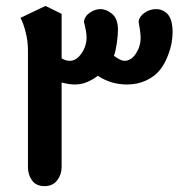

<svg xmlns="http://www.w3.org/2000/svg" viewBox="-20 -634 658 654"><path d="M131.8 0Q103 0 89.1 -19.5Q75.2 -39.1 75.2 -64V-462.9Q75.2 -493.7 67.4 -524.4Q59.6 -555.2 49.8 -573.2L134.8 -613.8L189.9 -586.9V-435.1Q204.6 -426.8 217.8 -426.8Q240.2 -426.8 257.6 -452.1Q274.9 -477.5 274.9 -505.9Q274.9 -524.9 266.1 -559.1Q267.6 -578.1 285.6 -590.6Q303.7 -603 321.8 -603Q342.8 -603 362.3 -586.4Q381.8 -569.8 381.8 -532.2Q381.8 -513.7 377.9 -486.8Q374 -460 368.2 -443.8Q391.1 -426.8 403.8 -426.8Q426.8 -426.8 442.9 -451.4Q459 -476.1 459 -504.9Q459 -523.9 452.1 -559.1Q453.6 -577.1 471.9 -590.1Q490.2 -603 512.2 -603Q521.5 -603 529.8 -600.1Q538.1 -597.2 547.4 -589.6Q556.6 -582 562.3 -565.4Q567.9 -548.8 567.9 -524.9Q567.9 -507.8 564.5 -487.8Q561 -467.8 550.8 -441.7Q540.5 -415.5 524.2 -395Q507.8 -374.5 478.8 -360.4Q449.7 -346.2 412.1 -346.2Q357.9 -346.2 313 -376Q301.8 -366.2 280.5 -356.2Q259.3 -346.2 234.9 -346.2Q216.3 -346.2 189.9 -353V-64.9Q189.9 -39.6 174.8 -19.8Q159.7 0 131.8 0Z"/></svg>

Font: El Messiri SemiBold
Style: Regular
Weight: 600
Designer: Mohamed Gaber
Foundry: Kief Type Foundry
Version: Version 2.007;PS 002.007;hotconv 1.0.88;makeotf.lib2.5.64775